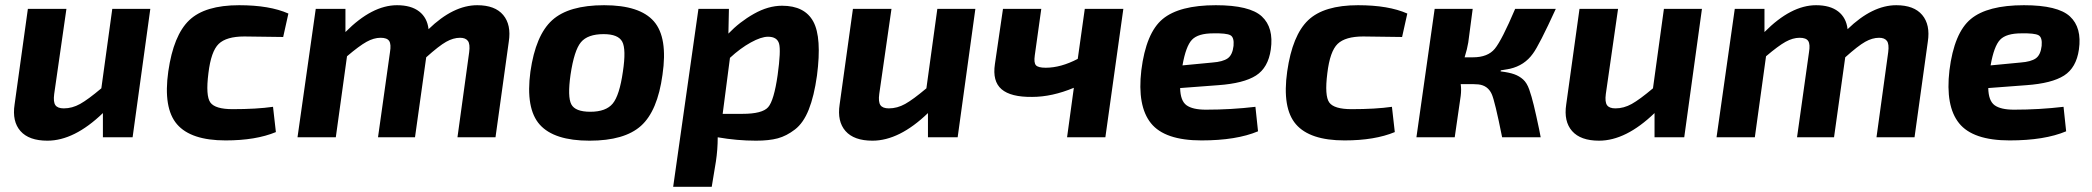

<svg xmlns="http://www.w3.org/2000/svg" viewBox="-20 -527 8029 737"><path d="M557 -493 489 0H375V-93Q265 13 162 13Q91 13 58.5 -24Q26 -61 36 -126L87 -493H235L188 -166Q184 -136 192.5 -123.5Q201 -111 225 -111Q257 -111 287.5 -128Q318 -145 369 -188L411 -493Z M1028 -117 1039 -20Q962 12 846 12Q713 12 659.5 -50Q606 -112 626 -253Q646 -392 706.5 -449.5Q767 -507 898 -507Q1015 -507 1087 -475L1067 -385Q951 -387 918 -387Q849 -387 819.5 -358.5Q790 -330 780 -246Q769 -159 787.5 -133.5Q806 -108 873 -108Q965 -108 1028 -117Z M1306 -493V-404Q1408 -507 1504 -507Q1558 -507 1589 -483Q1620 -459 1625 -415Q1720 -507 1812 -507Q1880 -507 1911.5 -469.5Q1943 -432 1933 -367L1882 0H1736L1781 -327Q1785 -358 1776 -370Q1767 -382 1746 -382Q1720 -382 1692.5 -366.5Q1665 -351 1616 -307L1573 0H1431L1477 -327Q1482 -357 1474 -369.5Q1466 -382 1441 -382Q1415 -382 1387 -366.5Q1359 -351 1312 -311L1269 0H1122L1192 -493Z M2299 -507Q2436 -507 2490 -445Q2544 -383 2523 -240Q2504 -101 2440.5 -44Q2377 13 2243 13Q2107 13 2052 -48.5Q1997 -110 2016 -252Q2036 -392 2099.5 -449.5Q2163 -507 2299 -507ZM2297 -396Q2236 -396 2210 -365Q2184 -334 2170 -240Q2158 -155 2173 -126.5Q2188 -98 2246 -98Q2306 -98 2332 -129.5Q2358 -161 2371 -252Q2384 -338 2368.5 -367Q2353 -396 2297 -396Z M2778 -493 2776 -398Q2819 -443 2874 -474Q2929 -505 2982 -505Q3069 -505 3102 -444Q3135 -383 3116 -237Q3105 -158 3084.5 -106.5Q3064 -55 3031.5 -30Q2999 -5 2965.5 4Q2932 13 2882 13Q2809 13 2735 0Q2735 47 2728 93L2712 190H2564L2661 -493ZM2754 -90H2830Q2906 -90 2928.5 -115.5Q2951 -141 2965 -239Q2978 -333 2970.5 -359.5Q2963 -386 2928 -386Q2902 -386 2862 -364Q2822 -342 2782 -305Z M3724 -493 3656 0H3542V-93Q3432 13 3329 13Q3258 13 3225.5 -24Q3193 -61 3203 -126L3254 -493H3402L3355 -166Q3351 -136 3359.5 -123.5Q3368 -111 3392 -111Q3424 -111 3454.5 -128Q3485 -145 3536 -188L3578 -493Z M4292 -493 4223 0H4076L4102 -190Q4018 -155 3942 -155Q3860 -154 3824.5 -184.5Q3789 -215 3799 -281L3830 -493H3977L3952 -314Q3948 -286 3956.5 -276.5Q3965 -267 3994 -267Q4052 -267 4117 -301L4144 -493Z M4799 -117 4809 -23Q4726 12 4592 12Q4451 12 4398 -54Q4345 -120 4361 -257Q4379 -401 4443 -454Q4507 -507 4647 -507Q4777 -507 4823.5 -464Q4870 -421 4858 -337Q4848 -267 4801 -237Q4754 -207 4656 -200L4510 -189Q4511 -140 4534.5 -123Q4558 -106 4609 -106Q4706 -106 4799 -117ZM4519 -276 4634 -287Q4674 -290 4692.5 -303Q4711 -316 4715 -351Q4718 -384 4702.5 -392Q4687 -400 4637 -399Q4579 -399 4555.5 -374.5Q4532 -350 4519 -276Z M5323 -117 5334 -20Q5257 12 5141 12Q5008 12 4954.5 -50Q4901 -112 4921 -253Q4941 -392 5001.5 -449.5Q5062 -507 5193 -507Q5310 -507 5382 -475L5362 -385Q5246 -387 5213 -387Q5144 -387 5114.5 -358.5Q5085 -330 5075 -246Q5064 -159 5082.5 -133.5Q5101 -108 5168 -108Q5260 -108 5323 -117Z M5741 -257 5740 -253Q5773 -249 5792.5 -242Q5812 -235 5826.5 -222Q5841 -209 5850 -183.5Q5859 -158 5867.5 -123Q5876 -88 5888 -31Q5892 -11 5894 0H5746Q5718 -140 5706 -166Q5691 -199 5655 -203Q5647 -204 5636 -204H5587Q5590 -183 5587 -159L5564 0H5417L5487 -493H5633L5616 -364Q5612 -339 5602 -307H5634Q5691 -307 5718 -340Q5745 -373 5796 -493H5952Q5888 -353 5864 -321Q5832 -276 5776 -263Q5761 -260 5741 -257Z M6513 -493 6445 0H6331V-93Q6221 13 6118 13Q6047 13 6014.5 -24Q5982 -61 5992 -126L6043 -493H6191L6144 -166Q6140 -136 6148.5 -123.5Q6157 -111 6181 -111Q6213 -111 6243.5 -128Q6274 -145 6325 -188L6367 -493Z M6753 -493V-404Q6855 -507 6951 -507Q7005 -507 7036 -483Q7067 -459 7072 -415Q7167 -507 7259 -507Q7327 -507 7358.5 -469.5Q7390 -432 7380 -367L7329 0H7183L7228 -327Q7232 -358 7223 -370Q7214 -382 7193 -382Q7167 -382 7139.5 -366.5Q7112 -351 7063 -307L7020 0H6878L6924 -327Q6929 -357 6921 -369.5Q6913 -382 6888 -382Q6862 -382 6834 -366.5Q6806 -351 6759 -311L6716 0H6569L6639 -493Z M7901 -117 7911 -23Q7828 12 7694 12Q7553 12 7500 -54Q7447 -120 7463 -257Q7481 -401 7545 -454Q7609 -507 7749 -507Q7879 -507 7925.5 -464Q7972 -421 7960 -337Q7950 -267 7903 -237Q7856 -207 7758 -200L7612 -189Q7613 -140 7636.5 -123Q7660 -106 7711 -106Q7808 -106 7901 -117ZM7621 -276 7736 -287Q7776 -290 7794.5 -303Q7813 -316 7817 -351Q7820 -384 7804.5 -392Q7789 -400 7739 -399Q7681 -399 7657.5 -374.5Q7634 -350 7621 -276Z"/></svg>

Font: Ezarion
Style: Bold Italic
Weight: 700
Italic angle: -8°
Designer: Natanael Gama
Version: Version 1.001;PS 001.001;hotconv 1.0.70;makeotf.lib2.5.58329